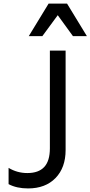

<svg xmlns="http://www.w3.org/2000/svg" viewBox="-20 -1048 506 1074"><path d="M28 -18V-109Q76 -80 133 -80Q196 -80 227.5 -114Q259 -148 259 -218V-765H347V-209Q347 -110 290.5 -52Q234 6 137 6Q73 6 28 -18ZM466 -846H388L303 -963L217 -846H141L252 -1028H355Z"/></svg>

Font: Application
Style: Regular
Weight: 400
Designer: Wei Huang
Foundry: Wei Huang
Version: Version 0.012